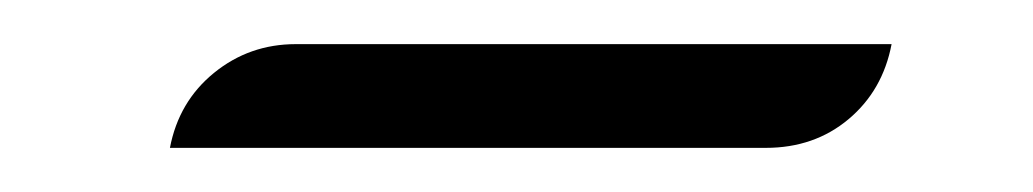

<svg xmlns="http://www.w3.org/2000/svg" viewBox="-20 -335 468 87"><path d="M114 -315H384Q380 -294 364.5 -281Q349 -268 327 -268H57Q61 -289 77 -302Q93 -315 114 -315Z"/></svg>

Font: K2D Thin
Style: Italic
Weight: 100
Italic angle: -10°
Designer: Katatrad Aksorn Co.,Ltd.
Foundry: Cadson Demak Co.,Ltd.
Version: Version 1.000; ttfautohint (v1.6)